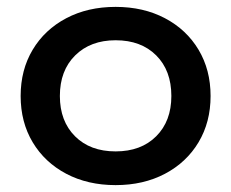

<svg xmlns="http://www.w3.org/2000/svg" viewBox="-20 -529 672 558"><path d="M40 -250Q40 -326 75 -384.5Q110 -443 172.5 -476Q235 -509 316 -509Q397 -509 459.5 -476Q522 -443 557 -384.5Q592 -326 592 -250Q592 -174 557 -115.5Q522 -57 459.5 -24Q397 9 316 9Q235 9 172.5 -24Q110 -57 75 -115.5Q40 -174 40 -250ZM478 -250Q478 -324 434 -368Q390 -412 316 -412Q243 -412 198.5 -368Q154 -324 154 -250Q154 -177 198 -133Q242 -89 316 -89Q390 -89 434 -133Q478 -177 478 -250Z"/></svg>

Font: K2D SemiBold
Style: Regular
Weight: 600
Designer: Katatrad Aksorn Co.,Ltd.
Foundry: Cadson Demak Co.,Ltd.
Version: Version 1.000; ttfautohint (v1.6)